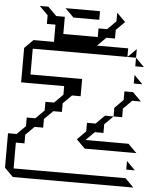

<svg xmlns="http://www.w3.org/2000/svg" viewBox="-60 -950 812 1000"><g transform="rotate(5 346.5 -450.0)"><path d="M585 -675 630 -720V-675ZM630 -630V-675L675 -630ZM630 -540V-585L675 -540ZM540 -360V-405L585 -450V-495H630L675 -450H630L585 -405V-360ZM360 -225 405 -270V-315H450L495 -360H540L495 -315V-270H450L405 -225H630L675 -180H405ZM0 -45V-225H45L90 -270V-315H135L180 -360V-405H225L270 -450V-495H45V-675L90 -720H585V-675H90V-540H360V-450H315L270 -405V-360H225L180 -315V-270H135L90 -225V-180H45V-45H630L675 0H45ZM630 -90V-135L675 -90ZM287 -855 242 -900H422V-855ZM197 -720V-810H152V-855L107 -900H152L197 -855H242V-765H422V-810H467L512 -855V-900L557 -855L512 -810V-765H467L422 -720Z"/></g></svg>

Font: Rubik Iso
Style: Regular
Weight: 400
Designer: Hubert and Fischer, NaN
Foundry: Hubert and Fischer, NaN
Version: Version 2.200